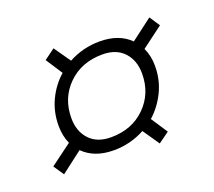

<svg xmlns="http://www.w3.org/2000/svg" viewBox="-72 -525 601 539"><g transform="rotate(-20 228.0 -255.5)"><path d="M19 -121 83 -168.5Q72 -193 72 -223Q72 -264.5 88.8 -299.5Q105.5 -334.5 133.5 -359L101 -409L133 -432.5L167.5 -383Q211 -406.5 261 -406.5Q318.5 -406.5 351.5 -373.5L415.5 -422L436 -391L372.5 -343.5Q384 -319 384 -289Q384 -247.5 367 -212.5Q350 -177.5 322 -152.5L354.5 -103L322 -79.5L288 -129Q245 -105.5 195 -105.5Q137 -105.5 104 -139L40 -90ZM200 -142.5Q262.5 -142.5 302.5 -182Q342.5 -221.5 342.5 -281Q342.5 -320.5 319.8 -345Q297 -369.5 256 -369.5Q193 -369.5 153 -330Q113 -290.5 113 -231Q113 -191.5 135.8 -167Q158.5 -142.5 200 -142.5Z"/></g></svg>

Font: Newsreader 72pt SemiBold
Style: Italic
Weight: 600
Italic angle: -17°
Designer: Hugues Gentile
Foundry: Production Type
Version: Version 1.003; ttfautohint (v1.8.3)